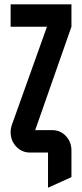

<svg xmlns="http://www.w3.org/2000/svg" viewBox="-20 -715 385 900"><path d="M200.2 -589.8H29.8V-694.8H314.9V-589.8L145 -105H225.1Q262.7 -105 288.6 -77.6Q314.9 -49.8 314.9 -9.8V115.2L205.1 165V0H120.1Q82.5 0 56.6 -27.3Q29.8 -55.7 29.8 -95.2Q29.8 -113.3 36.1 -130.9Z"/></svg>

Font: Horta
Style: Regular
Weight: 600
Width: 3
Version: Version 0.11